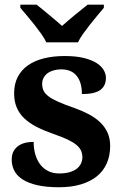

<svg xmlns="http://www.w3.org/2000/svg" viewBox="-20 -786 528 816"><path d="M231 9.8Q176.8 9.8 138.4 1Q100.1 -7.8 75.9 -23.4Q51.8 -39.1 40.8 -60.5Q29.8 -82 29.8 -106.9Q29.8 -131.3 39.3 -146.2Q48.8 -161.1 63.2 -169.4Q77.6 -177.7 93.8 -180.4Q109.9 -183.1 123 -183.1Q123 -151.9 130.9 -127Q138.7 -102.1 152.8 -84.7Q167 -67.4 186.8 -58.1Q206.5 -48.8 231 -48.8Q256.8 -48.8 275.6 -54.2Q294.4 -59.6 306.4 -69.1Q318.4 -78.6 324.2 -91.1Q330.1 -103.5 330.1 -117.2Q330.1 -133.8 324 -146.7Q317.9 -159.7 303.7 -171.1Q289.6 -182.6 265.9 -193.6Q242.2 -204.6 207 -216.8Q166.5 -231 135.5 -246.8Q104.5 -262.7 83.3 -283Q62 -303.2 51 -329.3Q40 -355.5 40 -389.2Q40 -429.2 55.4 -459Q70.8 -488.8 99.1 -508.5Q127.4 -528.3 167 -538.1Q206.5 -547.9 254.9 -547.9Q302.2 -547.9 335.4 -539.8Q368.7 -531.7 389.6 -518.6Q410.6 -505.4 420.4 -488.8Q430.2 -472.2 430.2 -455.1Q430.2 -421.4 406.5 -403.8Q382.8 -386.2 328.1 -386.2Q328.1 -436 305.9 -463.6Q283.7 -491.2 240.2 -491.2Q224.1 -491.2 209.2 -487.3Q194.3 -483.4 183.3 -475.6Q172.4 -467.8 165.8 -456.3Q159.2 -444.8 159.2 -429.2Q159.2 -413.1 165.3 -400.4Q171.4 -387.7 186.8 -376.2Q202.1 -364.7 228.5 -353Q254.9 -341.3 295.9 -327.1Q329.1 -315.4 357.2 -300.5Q385.3 -285.6 405.5 -266.4Q425.8 -247.1 437 -222.4Q448.2 -197.8 448.2 -166Q448.2 -124.5 433.8 -91.8Q419.4 -59.1 391.6 -36.6Q363.8 -14.2 323.2 -2.2Q282.7 9.8 231 9.8ZM66.4 -766.1H135.7Q146 -757.8 159.9 -746.6Q173.8 -735.4 188.7 -722.9Q203.6 -710.4 218 -698.2Q232.4 -686 243.7 -675.8Q254.9 -686 269.3 -698.2Q283.7 -710.4 298.8 -722.9Q314 -735.4 328.1 -746.6Q342.3 -757.8 352.5 -766.1H421.4V-752.9Q409.7 -738.8 394 -720.2Q378.4 -701.7 362.8 -681.9Q347.2 -662.1 333.3 -642.6Q319.3 -623 311.5 -606H176.8Q168.9 -623 155 -642.6Q141.1 -662.1 125.5 -681.9Q109.9 -701.7 94 -720.2Q78.1 -738.8 66.4 -752.9Z"/></svg>

Font: Droids
Style: b
Weight: 700
Foundry: Ascender Corporation
Version: Version 1.00 build 113